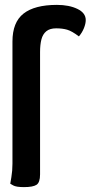

<svg xmlns="http://www.w3.org/2000/svg" viewBox="-20 -758 371 786"><path d="M78 8Q46 8 34 1Q22 -6 22 -6Q22 -6 26.5 -32.5Q31 -59 31 -88V-588Q31 -667 76.5 -702.5Q122 -738 213 -738Q263 -738 297 -721.5Q331 -705 331 -676Q331 -661 323.5 -642.5Q316 -624 303 -609Q274 -631 254.5 -636.5Q235 -642 210 -642Q184 -642 169.5 -630Q155 -618 149.5 -596.5Q144 -575 144 -545V-44Q144 -11 129.5 -1.5Q115 8 78 8Z"/></svg>

Font: Yanone Kaffeesatz ExtraLight
Style: Bold
Weight: 700
Version: Version 2.003